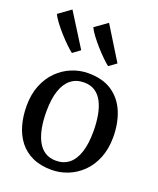

<svg xmlns="http://www.w3.org/2000/svg" viewBox="-160 -971 889 1078"><g transform="rotate(20 284.5 -432.0)"><path d="M26 -279.3Q26 -349.6 48 -403.7Q70.1 -457.8 107.8 -494.8Q145.5 -531.8 192.6 -550.9Q239.8 -570 290.2 -570Q377.9 -570 433.8 -531.6Q489.7 -493.2 516.6 -427.4Q543.4 -361.7 543.4 -279.7Q543.4 -209.2 521.3 -154.8Q499.3 -100.5 461.6 -63.6Q423.9 -26.7 376.7 -7.9Q329.5 11 279.1 11Q213.5 11 165.6 -11.1Q117.7 -33.1 86.8 -72.5Q56 -112 41 -164.9Q26 -217.8 26 -279.3ZM285.3 -45.9Q330.6 -45.9 362.4 -70.9Q394.2 -96 411 -146.3Q427.9 -196.6 427.9 -272Q427.9 -323.5 420.1 -367.5Q412.3 -411.5 395.6 -444.2Q378.9 -476.9 351.7 -495Q324.5 -513.1 285.3 -513.1Q239.8 -513.1 207.6 -488.1Q175.4 -463 158.3 -413Q141.2 -362.9 141.2 -287Q141.2 -235 149.3 -191Q157.4 -147 174.5 -114.4Q191.6 -81.8 219 -63.8Q246.5 -45.9 285.3 -45.9ZM379.3 -645.3Q364.9 -656.4 342.8 -677.8Q320.7 -699.3 297.3 -725.6Q273.9 -752 254.7 -777.7Q235.6 -803.3 227 -822.1L301.7 -875.5L424.1 -677.3L380.1 -645.3ZM162.9 -645.3Q148.4 -656.4 125.9 -678Q103.3 -699.7 79.6 -726.3Q55.8 -752.9 36.6 -778.5Q17.5 -804.1 9.7 -822.5L83 -875.5L207.4 -677.4L163.9 -645.3Z"/></g></svg>

Font: Merriweather 7pt Light
Style: Regular
Weight: 300
Designer: Eben Sorkin
Foundry: Eben Sorkin
Version: Version 2.200;gftools[0.9.31]